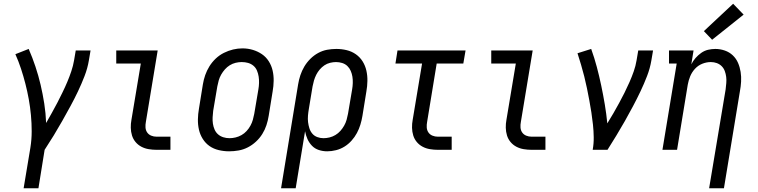

<svg xmlns="http://www.w3.org/2000/svg" viewBox="-20 -799 4040 1024"><path d="M106 205 142 -11Q149 -55 149 -98.5Q149 -142 145 -185Q141 -228 133.5 -269.5Q126 -311 115.5 -352Q105 -393 92 -432.5Q79 -472 62 -510L133 -538Q153 -492 169 -444Q185 -396 196.5 -347Q208 -298 216 -247Q224 -196 226 -143Q241 -170 256.5 -197Q272 -224 286 -251.5Q300 -279 313.5 -306.5Q327 -334 339 -362.5Q351 -391 360.5 -419.5Q370 -448 375 -477L384 -530H463L454 -477Q447 -435 431 -393.5Q415 -352 396 -312Q377 -272 355.5 -232.5Q334 -193 312 -154Q290 -115 266.5 -76.5Q243 -38 218 0L185 205Z M815 0Q794 0 773 -3.5Q752 -7 734 -16.5Q716 -26 703 -41.5Q690 -57 684 -76.5Q678 -96 677.5 -117.5Q677 -139 681 -160L731 -460H600V-530H821L758 -149Q755 -134 756 -119Q757 -104 765 -92.5Q773 -81 786.5 -75.5Q800 -70 815 -70H889V0Z M1202 8Q1174 8 1146.5 1.5Q1119 -5 1097.5 -20Q1076 -35 1061.5 -58Q1047 -81 1041 -107.5Q1035 -134 1035.5 -162.5Q1036 -191 1041 -219L1062 -349Q1066 -374 1074.5 -398.5Q1083 -423 1097 -445.5Q1111 -468 1130.5 -486.5Q1150 -505 1174 -517Q1198 -529 1223 -535Q1248 -541 1273 -541Q1302 -541 1328.5 -533Q1355 -525 1377 -510Q1399 -495 1413.5 -472Q1428 -449 1434 -422.5Q1440 -396 1439.5 -367.5Q1439 -339 1434 -311L1413 -181Q1409 -156 1401 -131.5Q1393 -107 1379 -84.5Q1365 -62 1345 -43.5Q1325 -25 1301.5 -13Q1278 -1 1252.5 3.5Q1227 8 1202 8ZM1204 -62Q1220 -62 1236.5 -66Q1253 -70 1268 -78.5Q1283 -87 1295 -100Q1307 -113 1315.5 -128.5Q1324 -144 1328.5 -160Q1333 -176 1336 -192L1358 -322Q1361 -339 1361.5 -356.5Q1362 -374 1359.5 -390.5Q1357 -407 1350.5 -422.5Q1344 -438 1331.5 -448.5Q1319 -459 1303 -463.5Q1287 -468 1269 -468Q1253 -468 1236.5 -464Q1220 -460 1205.5 -451Q1191 -442 1179.5 -429Q1168 -416 1159.5 -401Q1151 -386 1146.5 -370Q1142 -354 1139 -338L1117 -208Q1115 -191 1114 -173.5Q1113 -156 1115.5 -139.5Q1118 -123 1124.5 -108Q1131 -93 1143 -82.5Q1155 -72 1171 -67Q1187 -62 1204 -62Z M1479 205 1570 -349Q1574 -374 1582 -398Q1590 -422 1603 -444Q1616 -466 1635 -485Q1654 -504 1677 -516.5Q1700 -529 1724.5 -533.5Q1749 -538 1774 -538Q1802 -538 1829 -531.5Q1856 -525 1878 -509.5Q1900 -494 1914 -471.5Q1928 -449 1934 -422.5Q1940 -396 1939.5 -367.5Q1939 -339 1934 -311L1913 -181Q1909 -157 1902 -134Q1895 -111 1883.5 -89.5Q1872 -68 1855 -49Q1838 -30 1817 -17Q1796 -4 1772 2Q1748 8 1725 8Q1702 8 1680.5 1Q1659 -6 1644 -21.5Q1629 -37 1620 -57Q1611 -77 1607 -99L1557 205ZM1705 -62Q1721 -62 1737.5 -66Q1754 -70 1769 -79Q1784 -88 1795.5 -101Q1807 -114 1815.5 -129Q1824 -144 1828.5 -160Q1833 -176 1836 -192L1858 -322Q1861 -339 1861.5 -356.5Q1862 -374 1859.5 -390Q1857 -406 1850.5 -421Q1844 -436 1832.5 -447Q1821 -458 1805 -463Q1789 -468 1772 -468Q1757 -468 1740.5 -464Q1724 -460 1710 -450.5Q1696 -441 1685 -428Q1674 -415 1666.5 -400Q1659 -385 1654.5 -369.5Q1650 -354 1647 -338L1627 -217Q1624 -200 1622.5 -182Q1621 -164 1623 -147.5Q1625 -131 1630 -115Q1635 -99 1645.5 -86.5Q1656 -74 1672 -68Q1688 -62 1705 -62Z M2315 0Q2294 0 2273 -3.5Q2252 -7 2234 -16.5Q2216 -26 2203 -41.5Q2190 -57 2184 -76.5Q2178 -96 2177.5 -117.5Q2177 -139 2181 -160L2231 -460H2089L2100 -530H2463L2451 -460H2309L2258 -149Q2255 -134 2256 -119Q2257 -104 2265 -92.5Q2273 -81 2286.5 -75.5Q2300 -70 2315 -70H2389V0Z M2815 0Q2794 0 2773 -3.5Q2752 -7 2734 -16.5Q2716 -26 2703 -41.5Q2690 -57 2684 -76.5Q2678 -96 2677.5 -117.5Q2677 -139 2681 -160L2731 -460H2600V-530H2821L2758 -149Q2755 -134 2756 -119Q2757 -104 2765 -92.5Q2773 -81 2786.5 -75.5Q2800 -70 2815 -70H2889V0Z M3141 0Q3147 -33 3146.5 -67Q3146 -101 3142.5 -134Q3139 -167 3134 -199.5Q3129 -232 3123 -264Q3117 -296 3110.5 -328Q3104 -360 3096 -391.5Q3088 -423 3079 -453.5Q3070 -484 3060 -515L3133 -538Q3150 -491 3163 -442Q3176 -393 3186.5 -343Q3197 -293 3205.5 -242.5Q3214 -192 3219 -141Q3236 -168 3251.5 -195Q3267 -222 3282 -249.5Q3297 -277 3311 -305Q3325 -333 3337.5 -361.5Q3350 -390 3360 -418.5Q3370 -447 3375 -477L3384 -530H3463L3454 -477Q3447 -435 3431 -393.5Q3415 -352 3396 -312Q3377 -272 3356 -232.5Q3335 -193 3313 -154Q3291 -115 3267.5 -76.5Q3244 -38 3220 0Z M3762 205 3850 -322Q3852 -339 3853.5 -356Q3855 -373 3853 -389Q3851 -405 3845.5 -420Q3840 -435 3829 -446Q3818 -457 3803 -462.5Q3788 -468 3771 -468Q3748 -468 3725.5 -459Q3703 -450 3686.5 -432Q3670 -414 3661 -392Q3652 -370 3648 -347L3591 0H3513L3589 -460H3548V-530H3679L3667 -456Q3676 -474 3689.5 -489.5Q3703 -505 3720 -517Q3737 -529 3756.5 -533.5Q3776 -538 3795 -538Q3821 -538 3845.5 -529.5Q3870 -521 3888 -504Q3906 -487 3916 -464Q3926 -441 3930 -415.5Q3934 -390 3932.5 -363.5Q3931 -337 3926 -311L3841 205ZM3778 -587 3734 -633 3890 -779 3946 -721Z"/></svg>

Font: Iosevka Slab
Style: Italic
Weight: 400
Italic angle: -9°
Monospace: yes
Designer: Belleve Invis
Foundry: Belleve Invis
Version: Version 11.1.0; ttfautohint (v1.8.3)